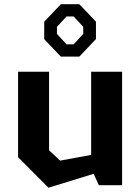

<svg xmlns="http://www.w3.org/2000/svg" viewBox="-20 -872 660 904"><path d="M211 -164.4 263.1 -115.7 491.7 -157.8V-75.5L208.2 11.9L65.1 -131.9V-534.2H211ZM554.9 0H445.6L409.2 -78.5V-534.2H554.9ZM188.2 -687.6V-769.6L266.5 -852.2H353.5L431.8 -770.1V-688.1L353.5 -605.4H266.5ZM293.3 -663.2H326.7L371.9 -712.4V-745.7L326.7 -794.5H293.3L248.1 -745.7V-712.4Z"/></svg>

Font: Monaspace Krypton Var
Style: Regular
Weight: 400
Designer: Riley Cran and the Lettermatic Team
Version: Version 1.101 (Monaspace Krypton Var)